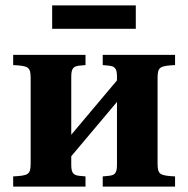

<svg xmlns="http://www.w3.org/2000/svg" viewBox="-20 -694 700 714"><path d="M174 -587H485V-674H174ZM29 0H298V-38L277 -40C256 -42 245 -47 245 -80V-113L415 -315V-80C415 -47 404 -42 383 -40L362 -38V0H631V-38C574 -41 566 -45 566 -87V-403C566 -445 574 -449 631 -452V-490H362V-452L383 -450C404 -448 415 -443 415 -410V-395L245 -193V-410C245 -443 256 -448 277 -450L298 -452V-490H29V-452C86 -449 94 -445 94 -403V-87C94 -45 86 -41 29 -38Z"/></svg>

Font: Heuristica
Style: Bold
Weight: 700
Version: Version 1.0.1